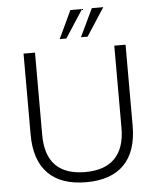

<svg xmlns="http://www.w3.org/2000/svg" viewBox="-61 -976 848 1035"><g transform="rotate(-5 363.0 -458.0)"><path d="M87 -274V-712H149V-267Q149 -47 364 -47Q469 -47 523.5 -102.5Q578 -158 578 -267V-712H639V-274Q639 -135 569 -63.5Q499 8 364 8Q228 8 157.5 -63.5Q87 -135 87 -274ZM359 -924H422L324 -773H288ZM475 -924H537L439 -773H403Z"/></g></svg>

Font: Muli Light
Style: Regular
Weight: 300
Designer: Vernon Adams
Foundry: Vernon Adams
Version: Version 2.100